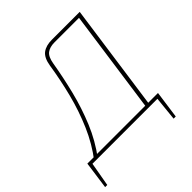

<svg xmlns="http://www.w3.org/2000/svg" viewBox="-264 -838 1138 1138"><g transform="rotate(-45 305.0 -269.5)"><path d="M589 -690 492 0H467L561 -668H356Q316 -668 293 -650.5Q270 -633 262 -585Q245 -483 219.5 -380.5Q194 -278 154 -181.5Q114 -85 52 -2L24 -3Q87 -85 128.5 -181Q170 -277 196.5 -381Q223 -485 239 -589Q248 -646 277 -668Q306 -690 355 -690ZM7 -7 -21 151H-39L-17 -7ZM577 -22 574 0H-18L-15 -22ZM575 -7 553 151H535L551 -7Z"/></g></svg>

Font: Exo 2 Thin
Style: Italic
Weight: 250
Italic angle: -8°
Designer: Natanael Gama
Foundry: Natanael Gama
Version: Version 2.010